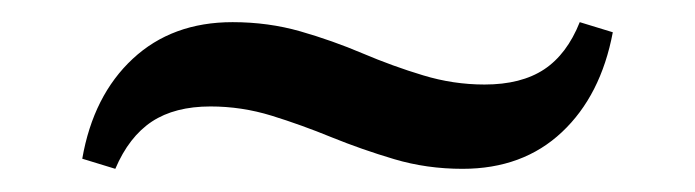

<svg xmlns="http://www.w3.org/2000/svg" viewBox="-20 -326 612 169"><path d="M387.1 -177.4Q355.6 -177.4 327 -185.9Q298.4 -194.4 271.8 -205.2Q245.2 -216.1 219 -224.2Q192.7 -232.3 165.3 -232.3Q133.9 -232.3 113.7 -219Q93.5 -205.6 81.5 -177.4L52.4 -186.3Q62.1 -241.9 96.8 -274.2Q131.5 -306.5 184.7 -306.5Q216.1 -306.5 244.4 -298.4Q272.6 -290.3 299.2 -279Q325.8 -267.7 352.4 -259.7Q379 -251.6 406.5 -251.6Q438.7 -251.6 458.9 -264.9Q479 -278.2 490.3 -306.5L519.4 -297.6Q508.9 -241.9 474.6 -209.7Q440.3 -177.4 387.1 -177.4Z"/></svg>

Font: Playfair
Style: Bold
Weight: 700
Designer: Claus Eggers Sørensen
Foundry: Claus Eggers Sørensen
Version: Version 2.001;gftools[0.9.30]